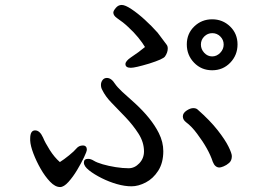

<svg xmlns="http://www.w3.org/2000/svg" viewBox="-20 -742 1040 776"><path d="M509 -468Q487 -468 487 -483Q487 -495 509 -510Q541 -531 566 -552Q556 -569 538.5 -590.5Q521 -612 498 -633Q478 -652 454 -668Q438 -679 438 -691Q438 -698 448 -710Q458 -722 472 -722Q486 -722 511.5 -705Q537 -688 565 -662.5Q593 -637 617 -610Q639 -581 653 -562Q658 -556 658 -546Q658 -530 647 -514Q640 -503 583 -485Q526 -468 509 -468ZM940 -562.5Q940 -519 910.5 -488.5Q881 -458 837.5 -458Q794 -458 764.5 -488.5Q735 -519 735 -562.5Q735 -606 765 -635Q795 -664 837.5 -664Q880 -664 910 -635Q940 -606 940 -562.5ZM805.5 -594.5Q792 -581 792 -562Q792 -543 805.5 -528.5Q819 -514 837.5 -514Q856 -514 870 -528.5Q884 -543 884 -562Q884 -581 870.5 -594.5Q857 -608 838 -608Q819 -608 805.5 -594.5ZM336 -100Q347 -100 359 -92.5Q371 -85 395 -78Q419 -71 447.5 -66.5Q476 -62 500 -62Q524 -62 543 -82Q562 -102 562 -130Q562 -167 540 -201.5Q518 -236 487.5 -268Q457 -300 431.5 -326Q406 -352 393 -379Q388 -388 388 -399Q388 -410 394.5 -418.5Q401 -427 412 -427Q430 -427 445 -403Q453 -391 474 -371L524 -326Q592 -264 622 -204Q640 -168 640 -131Q640 -84 619.5 -52Q599 -20 569 -4.5Q539 11 511.5 11Q484 11 452.5 2Q421 -7 391 -22Q361 -37 340 -53.5Q319 -70 319 -85Q319 -100 336 -100ZM917 -111Q917 -93 906 -83.5Q895 -74 883.5 -69.5Q872 -65 867 -65Q849 -65 840 -88Q823 -140 777 -201Q755 -231 732 -248Q719 -258 719 -271.5Q719 -285 734 -295Q749 -305 761 -305Q773 -305 779 -299Q829 -255 859.5 -216Q890 -177 903.5 -149.5Q917 -122 917 -111ZM102 -182Q102 -215 122 -215Q141 -215 154 -186Q162 -166 181 -136Q200 -106 222 -87Q238 -97 259 -114Q280 -131 289 -142Q299 -154 315 -154Q323 -154 327 -149.5Q331 -145 331 -137.5Q331 -130 319.5 -106Q308 -82 291.5 -54.5Q275 -27 256.5 -6.5Q238 14 223 14Q203 14 182.5 -7.5Q162 -29 144.5 -59.5Q127 -90 115 -121.5Q103 -153 102 -174Z"/></svg>

Font: Moon Stars Kai HW
Style: Bold
Weight: 700
Designer: GuiWonder
Version: Version 1.101